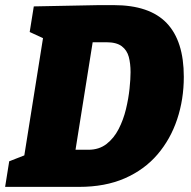

<svg xmlns="http://www.w3.org/2000/svg" viewBox="-32 -730 747 750"><path d="M412 -710Q552 -710 619 -640Q686 -570 686 -430Q686 -342 660 -264Q634 -186 583 -126.5Q532 -67 455.5 -33.5Q379 0 277 0H-12L4 -100L63 -123L136 -581L84 -605L100 -705L354 -710ZM313 -145Q355 -145 384 -167.5Q413 -190 431.5 -226Q450 -262 460 -303.5Q470 -345 474 -383.5Q478 -422 478 -448Q478 -482 471 -508Q464 -534 443.5 -549.5Q423 -565 383 -565H330L263 -145Z"/></svg>

Font: Bitter Black
Style: Italic
Weight: 900
Italic angle: -9°
Designer: Sol Matas, and Bitter project Authors
Foundry: Sol Matas
Version: Version 2.001